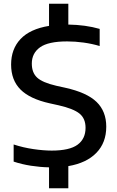

<svg xmlns="http://www.w3.org/2000/svg" viewBox="-20 -880 623 1020"><path d="M240.5 120V9Q193 8 144.5 0.5Q96 -7 52.5 -21.5V-112.5Q102.5 -96 156.8 -88Q211 -80 254.5 -80Q349.5 -80 392 -111.2Q434.5 -142.5 434.5 -201Q434.5 -250.5 402.5 -276.5Q370.5 -302.5 292 -320.5L244.5 -331Q138.5 -354.5 88.8 -404.5Q39 -454.5 39 -537Q39 -619.5 89.2 -672.8Q139.5 -726 240.5 -742.5V-860H343V-749.5Q434.5 -748 509.5 -726.5V-635.5Q469.5 -647.5 424.5 -653.8Q379.5 -660 336.5 -660Q236.5 -660 192.8 -628.8Q149 -597.5 149 -542Q149 -494 177.2 -467.8Q205.5 -441.5 278.5 -424.5L326 -414Q441.5 -388.5 493 -338.5Q544.5 -288.5 544.5 -207Q544.5 -122 492 -68Q439.5 -14 343 2.5V120Z"/></svg>

Font: Encode Sans SmExp Md
Style: Regular
Weight: 500
Width: 6
Designer: Multiple Designers
Foundry: Impallari Type
Version: Version 3.002; ttfautohint (v1.8.3) -l 8 -r 50 -G 200 -x 14 